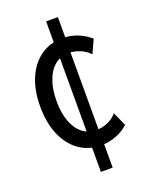

<svg xmlns="http://www.w3.org/2000/svg" viewBox="-143 -714 712 913"><g transform="rotate(-20 213.0 -257.0)"><path d="M251 5.9Q187.5 5.9 140.4 -27.8Q93.3 -61.5 67.1 -122.8Q41 -184.1 41 -266.6Q41 -347.7 66.9 -408.2Q92.8 -468.8 139.9 -502.4Q187 -536.1 251 -536.1Q294.9 -536.1 330.1 -520.8Q365.2 -505.4 390.6 -483.4L359.4 -415Q340.3 -436.5 311.5 -448.2Q282.7 -460 254.9 -460Q213.9 -460 184.3 -435.5Q154.8 -411.1 138.9 -366.9Q123 -322.8 123 -263.7Q123 -204.6 138.9 -161.1Q154.8 -117.7 184.3 -94Q213.9 -70.3 254.9 -70.3Q285.2 -70.3 313.5 -82.8Q341.8 -95.2 359.4 -117.2L390.6 -46.9Q365.7 -23.4 329.3 -8.8Q293 5.9 251 5.9ZM206.1 124V-15.6L208 -49.8V-467.8L206.1 -500V-637.7H265.6V-500L264.6 -467.8V-49.8L265.6 -15.6V124Z"/></g></svg>

Font: Reddit Sans Condensed
Style: Regular
Weight: 400
Designer: Stephen Hutchings
Foundry: Reddit
Version: Version 1.014